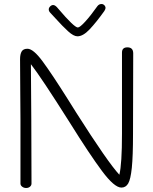

<svg xmlns="http://www.w3.org/2000/svg" viewBox="-20 -948 764 957"><path d="M644 -682 643 -282Q643 -169 637 -111.5Q631 -54 619 -33.5Q607 -13 585 -13Q550 -13 488.5 -95.5Q427 -178 329 -335Q185 -563 134 -628L135 -489Q136 -444 136 -352L137 -33Q137 -24 129.5 -17.5Q122 -11 110 -11Q99 -11 90.5 -17.5Q82 -24 82 -33V-351Q82 -445 81 -493L80 -653Q80 -678 88 -691.5Q96 -705 117 -705Q146 -705 192.5 -642Q239 -579 319 -452L361 -385Q518 -138 575 -77Q588 -131 588 -282V-686Q588 -712 615 -712Q644 -712 644 -682ZM506 -908Q506 -903 500 -893Q460 -837 427 -802Q394 -767 366 -767Q347 -767 319.5 -792Q292 -817 256 -857L231 -884Q223 -892 223 -901Q223 -909 230 -916Q237 -923 245 -923Q256 -923 270 -905Q350 -811 368 -811Q378 -811 405 -840.5Q432 -870 466 -918Q474 -928 486 -928Q494 -928 500 -922Q506 -916 506 -908Z"/></svg>

Font: Mali Light
Style: Regular
Weight: 300
Designer: Kitiyaporn Chalermlarp | Katatrad Aksorn Co.,Ltd.
Foundry: Cadson Demak Co.,Ltd.
Version: Version 1.000; ttfautohint (v1.6)